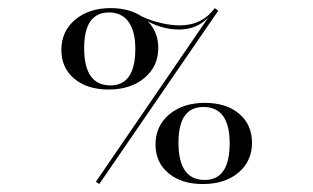

<svg xmlns="http://www.w3.org/2000/svg" viewBox="-20 -447 780 478"><path d="M250.5 -224.1Q197.3 -224.1 165 -251Q132.8 -277.8 132.8 -322.8Q132.8 -369.1 167 -397.9Q201.2 -426.8 255.4 -426.8Q301.8 -426.8 333.5 -405.8Q354 -396 379.9 -389.9Q405.8 -383.8 427.2 -383.8Q483.4 -383.8 514.6 -426.8L523.4 -420.4L227.1 11.2L218.8 5.4L498.5 -403.3Q469.7 -373.5 425.8 -373.5Q386.7 -373.5 348.1 -393.6Q374 -367.2 374 -327.6Q374 -281.7 339.6 -252.9Q305.2 -224.1 250.5 -224.1ZM254.9 -234.4Q316.9 -234.4 316.9 -325.7Q316.9 -369.1 300 -392.6Q283.2 -416 251.5 -416Q189.5 -416 189.5 -327.1Q189.5 -234.4 254.9 -234.4ZM484.9 11.2Q432.1 11.2 399.7 -15.6Q367.2 -42.5 367.2 -86.9Q367.2 -133.8 401.6 -162.4Q436 -190.9 489.7 -190.9Q543.5 -190.9 575.4 -163.8Q607.4 -136.7 607.4 -91.3Q607.4 -45.9 573.7 -17.3Q540 11.2 484.9 11.2ZM489.7 1Q551.8 1 551.8 -90.3Q551.8 -180.7 486.3 -180.7Q424.3 -180.7 424.3 -91.8Q424.3 1 489.7 1Z"/></svg>

Font: Bacasime Antique
Style: Regular
Weight: 400
Designer: The DocRepair Project, Claus Eggers Sørensen
Foundry: Google
Version: Version 2.000